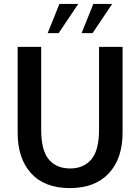

<svg xmlns="http://www.w3.org/2000/svg" viewBox="-20 -939 715 979"><path d="M190 -700V-278Q190 -172 229 -126Q268 -80 337 -80Q407 -80 446 -126.5Q485 -173 485 -278V-700H605V-262Q605 -131 535 -55.5Q465 20 336 20Q207 20 138.5 -55.5Q70 -131 70 -262V-700ZM456 -919H552L452 -770H396ZM283 -919H379L279 -770H223Z"/></svg>

Font: Moderustic Med
Style: Regular
Weight: 500
Designer: Tural Alisoy
Foundry: TAFT Foundry
Version: Version 2.110